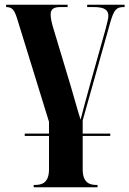

<svg xmlns="http://www.w3.org/2000/svg" viewBox="-20 -556 549 815"><path d="M85 21H188V163C188 221 157 229 129 229H123V239H394V229H389C362 229 331 221 331 163V21H448V11H331V-45L447 -457C464 -517 474 -526 507 -526H509V-536H350V-526H378C425 -526 440 -513 440 -488C440 -476 434 -458 428 -432L363 -200C353 -163 331 -85 322 -48C302 -112 289 -163 272 -218L204 -444C198 -465 195 -482 195 -494C195 -517 207 -526 237 -526H267V-536H6V-526C31 -526 41 -515 53 -476L188 -39V11H85Z"/></svg>

Font: Noto Serif Display ExtraCondensed ExtraBold
Style: Regular
Weight: 800
Width: 2
Designer: Monotype Design Team
Foundry: Monotype Imaging Inc.
Version: Version 2.009